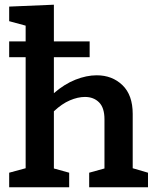

<svg xmlns="http://www.w3.org/2000/svg" viewBox="-20 -796 661 816"><path d="M19 0V-62L89 -81V-553H19V-620H89V-687L19 -706V-768L209 -776V-620H361V-553H209V-400Q254 -439 301 -457.5Q348 -476 391 -476Q457 -476 500.5 -434Q544 -392 544 -312V-81L609 -62V0H359V-62L424 -80V-289Q424 -338 401 -361Q378 -384 341 -384Q311 -384 277 -369.5Q243 -355 209 -323V-80L274 -62V0Z"/></svg>

Font: Bitter SemiBold
Style: Regular
Weight: 600
Designer: Sol Matas, and Bitter project Authors
Foundry: Sol Matas
Version: Version 2.001